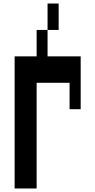

<svg xmlns="http://www.w3.org/2000/svg" viewBox="-20 -1050 540 1090"><path d="M313 -880H250V-1030H313ZM438 -730V-430H375V-580H188V20H63V-730H188V-880H250V-730Z"/></svg>

Font: 2P VHS
Style: Regular
Weight: 400
Designer: CodeMan38
Foundry: CodeMan38
Version: Version 3.000